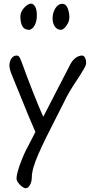

<svg xmlns="http://www.w3.org/2000/svg" viewBox="-20 -773 486 1038"><path d="M445.8 -435.1Q445.8 -423.8 440.4 -413.1Q435.1 -402.3 415 -369.6Q413.1 -367.2 411.9 -365Q410.6 -362.8 409.7 -361.3Q400.9 -347.7 392.6 -335.4Q371.6 -303.7 355.7 -276.9Q339.8 -250 322.3 -213.4Q318.4 -205.1 283.2 -136.2Q223.1 -20.5 187.5 60.3Q151.9 141.1 151.9 187Q151.9 208 142.3 226.3Q132.8 244.6 118.7 244.6Q110.8 244.6 98.9 235.8Q86.9 227.1 78.1 214.4Q69.3 201.7 69.3 191.4Q69.8 165.5 90.1 110.4Q110.4 55.2 131.8 17.6L171.4 -59.6Q145.5 -117.2 74.7 -292.5L41.5 -374.5Q36.6 -386.2 33.7 -398.9Q30.8 -411.6 30.8 -419.4Q31.7 -443.4 42.7 -458Q53.7 -472.7 69.3 -472.7Q80.1 -472.7 85.4 -463.6Q90.8 -454.6 99.1 -432.1Q121.6 -368.2 158.2 -275.6Q194.8 -183.1 213.9 -141.6L359.4 -423.8Q371.1 -446.8 388.4 -459.7Q405.8 -472.7 423.8 -472.7Q433.6 -472.7 439.7 -460.7Q445.8 -448.7 445.8 -435.1ZM179.2 -691.4Q179.2 -665.5 172.4 -647.5Q165.5 -629.4 155.5 -620.6Q145.5 -611.8 137.2 -611.8Q112.8 -611.8 101.6 -630.1Q90.3 -648.4 90.3 -683.6Q90.3 -701.2 100.3 -717.3Q110.4 -733.4 124 -743.4Q137.7 -753.4 147.5 -753.4Q160.2 -753.4 169.7 -737.3Q179.2 -721.2 179.2 -691.4ZM308.6 -611.8Q289.1 -611.8 276.6 -629.4Q264.2 -647 264.2 -674.3Q264.2 -692.9 271 -711.2Q277.8 -729.5 289.8 -741Q301.8 -752.4 315.9 -752.4Q336.4 -752.4 345.7 -729Q355 -705.6 355 -679.2Q355 -664.1 347.7 -648.4Q340.3 -632.8 329.3 -622.3Q318.4 -611.8 308.6 -611.8Z"/></svg>

Font: Dekko
Style: Regular
Weight: 400
Designer: Multiple
Foundry: Sorkin Type
Version: Version 2.001